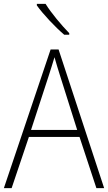

<svg xmlns="http://www.w3.org/2000/svg" viewBox="-20 -970 557 990"><path d="M215 -950H170V-942C202 -897 264 -831 311 -791H337V-799C297 -840 244 -903 215 -950ZM477 0H517L282 -715H241L0 0H40L129 -264H390ZM288 -585 378 -300H140L233 -585C242 -614 252 -644 261 -675C270 -642 280 -611 288 -585Z"/></svg>

Font: Noto Sans Devanagari UI SemiCondensed ExtraLight
Style: Regular
Weight: 200
Width: 4
Designer: Jelle Bosma - Monotype Design Team
Foundry: Monotype Imaging Inc.
Version: Version 2.004